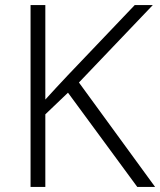

<svg xmlns="http://www.w3.org/2000/svg" viewBox="-20 -734 629 754"><path d="M589 0 290 -410 580 -714H509L245 -437C215 -405 186 -374 158 -343V-714H100V0H158V-285L247 -370L519 0Z"/></svg>

Font: Noto Sans Gujarati Light
Style: Regular
Weight: 300
Designer: Jelle Bosma - Monotype Design Team, Universal Thirst
Foundry: Monotype Imaging Inc.
Version: Version 2.106